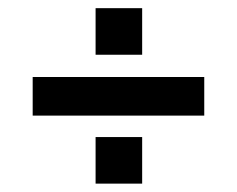

<svg xmlns="http://www.w3.org/2000/svg" viewBox="-20 -596 580 470"><path d="M60 -313H480V-407.5H60ZM214 -146.5H328V-260.5H214ZM214 -462H328V-576H214Z"/></svg>

Font: Eudonet
Style: Bold
Weight: 700
Designer: Mikhail Sharanda
Foundry: Mikhail Sharanda
Version: Version 4.503;Glyphs 3.1.2 (3151)